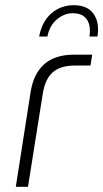

<svg xmlns="http://www.w3.org/2000/svg" viewBox="-20 -721 398 741"><path d="M41 0 98 -365Q109 -436 150.5 -473Q192 -510 266 -510H336L329 -468H270Q213 -468 183.5 -442Q154 -416 145 -359L88 0ZM131 -580Q138 -618 156.5 -645Q175 -672 203 -686.5Q231 -701 264 -701Q318 -701 341.5 -667Q365 -633 356 -580H325Q329 -602 325 -622.5Q321 -643 305.5 -656.5Q290 -670 260 -670Q228 -670 199.5 -646Q171 -622 163 -580Z"/></svg>

Font: MuseoModerno ExtraLight
Style: Italic
Weight: 250
Italic angle: -9°
Designer: Pablo Cosgaya, Héctor Gatti, Marcela Romero, and the Authors of The MuseoModerno Project.
Foundry: Omnibus-Type Team
Version: Version 1.003